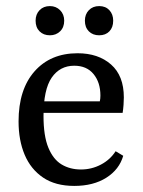

<svg xmlns="http://www.w3.org/2000/svg" viewBox="-20 -601 469 631"><path d="M41 -202Q41 -307 93.5 -366.5Q146 -426 235 -426Q303 -426 345 -389Q387 -352 387 -281Q387 -271 386 -256.5Q385 -242 383 -230H98V-268H308Q309 -273 309.5 -277Q310 -281 310 -287Q310 -330 287.5 -357.5Q265 -385 224 -385Q177 -385 150 -346Q123 -307 123 -220Q123 -154 139 -115.5Q155 -77 182.5 -60.5Q210 -44 246 -44Q281 -44 311.5 -60Q342 -76 360 -104L385 -89Q372 -44 329.5 -17Q287 10 224 10Q162 10 121.5 -17.5Q81 -45 61 -92.5Q41 -140 41 -202ZM191 -533Q191 -511 177.5 -498Q164 -485 144 -485Q123 -485 110 -498Q97 -511 97 -533Q97 -554 110 -567.5Q123 -581 144 -581Q164 -581 177.5 -567.5Q191 -554 191 -533ZM352 -533Q352 -511 339.5 -498Q327 -485 306 -485Q285 -485 272 -498Q259 -511 259 -533Q259 -554 272 -567.5Q285 -581 306 -581Q327 -581 339.5 -567.5Q352 -554 352 -533Z"/></svg>

Font: Yrsa
Style: Regular
Weight: 400
Designer: Anna Giedrys (Yrsa+Rasa design), David Brezina (Yrsa art-direction, Rasa art-direction, design)
Foundry: Rosetta Type Foundry
Version: Version 2.004